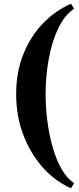

<svg xmlns="http://www.w3.org/2000/svg" viewBox="-20 -820 416 1010"><path d="M370 143.5 353.5 170Q272 135 206.8 62.8Q141.5 -9.5 103.2 -109Q65 -208.5 65 -325Q65 -441.5 103.2 -536Q141.5 -630.5 206.8 -697.8Q272 -765 353.5 -800L370 -774Q320.5 -741.5 287 -672Q253.5 -602.5 236.8 -511.8Q220 -421 220 -325Q220 -253 229.5 -180.2Q239 -107.5 257.8 -43Q276.5 21.5 304.5 70.2Q332.5 119 370 143.5Z"/></svg>

Font: Bodoni* 06pt
Style: Bold
Weight: 700
Version: Version 2.3